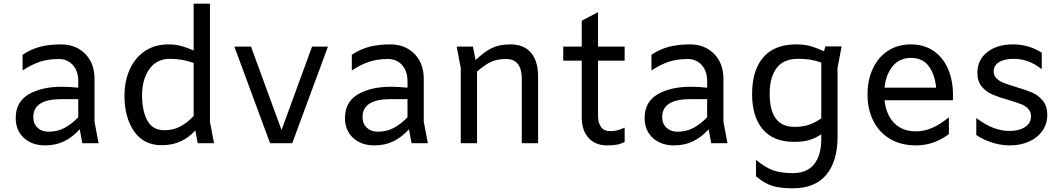

<svg xmlns="http://www.w3.org/2000/svg" viewBox="-20 -774 5740 1038"><path d="M425 0 411 -75Q372 -32 326.5 -10Q281 12 224 12Q153 12 109 -28.5Q65 -69 65 -136Q65 -223 135 -264Q205 -305 315 -305Q355 -305 403 -300V-336Q403 -390 373.5 -422.5Q344 -455 297 -455Q241 -455 195.5 -440Q150 -425 102 -393V-478Q149 -509 198 -521.5Q247 -534 310 -534Q390 -534 440.5 -483Q491 -432 491 -348V-116L513 0ZM403 -140V-238H311Q160 -238 160 -141Q160 -105 183 -83.5Q206 -62 242 -62Q290 -62 328 -82Q366 -102 403 -140Z M1049 0 1036 -69Q1000 -29 955 -9Q910 11 854 11Q757 11 705 -64Q653 -139 653 -256Q653 -336 681.5 -399Q710 -462 763.5 -498Q817 -534 891 -534Q927 -534 959 -525.5Q991 -517 1027 -501V-754H1115V-116L1137 0ZM1027 -147V-434Q963 -456 900 -456Q827 -456 787.5 -400.5Q748 -345 748 -258Q748 -175 776.5 -122.5Q805 -70 868 -70Q916 -70 953.5 -89.5Q991 -109 1027 -147Z M1753 -522 1560 0H1440L1247 -522H1337L1502 -71L1667 -522Z M2205 0 2191 -75Q2152 -32 2106.5 -10Q2061 12 2004 12Q1933 12 1889 -28.5Q1845 -69 1845 -136Q1845 -223 1915 -264Q1985 -305 2095 -305Q2135 -305 2183 -300V-336Q2183 -390 2153.5 -422.5Q2124 -455 2077 -455Q2021 -455 1975.5 -440Q1930 -425 1882 -393V-478Q1929 -509 1978 -521.5Q2027 -534 2090 -534Q2170 -534 2220.5 -483Q2271 -432 2271 -348V-116L2293 0ZM2183 -140V-238H2091Q1940 -238 1940 -141Q1940 -105 1963 -83.5Q1986 -62 2022 -62Q2070 -62 2108 -82Q2146 -102 2183 -140Z M2889 -362V0H2801V-350Q2801 -400 2780 -427.5Q2759 -455 2716 -455Q2667 -455 2633.5 -439Q2600 -423 2559 -387V0H2471V-406L2449 -522H2537L2551 -449Q2598 -494 2638.5 -514Q2679 -534 2739 -534Q2813 -534 2851 -488.5Q2889 -443 2889 -362Z M3213 -522H3357V-446H3213V-147Q3213 -110 3229.5 -87.5Q3246 -65 3278 -65Q3300 -65 3317.5 -69.5Q3335 -74 3357 -84V-6Q3334 5 3313 8.5Q3292 12 3262 12Q3198 12 3161.5 -29Q3125 -70 3125 -138V-446H3025V-522H3125V-662L3213 -708Z M3825 0 3811 -75Q3772 -32 3726.5 -10Q3681 12 3624 12Q3553 12 3509 -28.5Q3465 -69 3465 -136Q3465 -223 3535 -264Q3605 -305 3715 -305Q3755 -305 3803 -300V-336Q3803 -390 3773.5 -422.5Q3744 -455 3697 -455Q3641 -455 3595.5 -440Q3550 -425 3502 -393V-478Q3549 -509 3598 -521.5Q3647 -534 3710 -534Q3790 -534 3840.5 -483Q3891 -432 3891 -348V-116L3913 0ZM3803 -140V-238H3711Q3560 -238 3560 -141Q3560 -105 3583 -83.5Q3606 -62 3642 -62Q3690 -62 3728 -82Q3766 -102 3803 -140Z M4530 -523 4508 -407V-34Q4508 98 4447 171Q4386 244 4266 244Q4199 244 4156 231Q4113 218 4067 179V90Q4116 131 4159 146.5Q4202 162 4266 162Q4343 162 4381.5 113.5Q4420 65 4420 -22V-48Q4387 -26 4353.5 -16.5Q4320 -7 4274 -7Q4161 -7 4103.5 -75Q4046 -143 4046 -266Q4046 -393 4106 -463.5Q4166 -534 4284 -534Q4327 -534 4358.5 -525.5Q4390 -517 4435 -497L4442 -523ZM4420 -134V-436Q4388 -447 4359.5 -451.5Q4331 -456 4294 -456Q4216 -456 4178.5 -406Q4141 -356 4141 -267Q4141 -88 4275 -88Q4319 -88 4352 -99Q4385 -110 4420 -134Z M5132 -232H4762Q4770 -155 4813.5 -109.5Q4857 -64 4932 -64Q4977 -64 5019.5 -82.5Q5062 -101 5106 -137H5110V-49Q5066 -17 5023 -2.5Q4980 12 4931 12Q4851 12 4792 -23Q4733 -58 4701.5 -120.5Q4670 -183 4670 -264Q4670 -341 4698.5 -402.5Q4727 -464 4780 -499Q4833 -534 4904 -534Q4976 -534 5027.5 -498.5Q5079 -463 5105.5 -401Q5132 -339 5132 -261ZM4762 -300H5041Q5034 -373 5000.5 -417Q4967 -461 4905 -461Q4843 -461 4806 -416Q4769 -371 4762 -300Z M5258 -44V-136Q5349 -66 5438 -66Q5490 -66 5522 -87.5Q5554 -109 5554 -145Q5554 -170 5538.5 -186Q5523 -202 5500 -211Q5477 -220 5434 -233Q5381 -248 5346.5 -262.5Q5312 -277 5288 -305.5Q5264 -334 5264 -380Q5264 -450 5317 -492Q5370 -534 5456 -534Q5542 -534 5612 -489V-400Q5573 -430 5536.5 -443Q5500 -456 5460 -456Q5410 -456 5381 -438Q5352 -420 5352 -388Q5352 -365 5367.5 -350Q5383 -335 5406 -326Q5429 -317 5472 -304Q5526 -288 5560 -273.5Q5594 -259 5618 -229.5Q5642 -200 5642 -153Q5642 -105 5616 -67.5Q5590 -30 5544 -9Q5498 12 5440 12Q5392 12 5345.5 -2.5Q5299 -17 5258 -44Z"/></svg>

Font: AmikoRegular
Style: Regular
Weight: 400
Designer: Pablo Impallari, Rodrigo Fuenzalida, Andres Torresi
Foundry: Impallari Type
Version: Version 1.000; ttfautohint (v1.3)